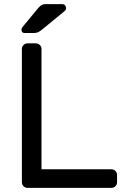

<svg xmlns="http://www.w3.org/2000/svg" viewBox="-20 -910 606 930"><path d="M547 -63V-27Q547 -16 539 -8Q531 0 520 0H113Q102 0 94 -8Q86 -16 86 -27V-673Q86 -684 94 -692Q102 -700 113 -700H154Q165 -700 173 -692Q181 -684 181 -673V-90H520Q531 -90 539 -82Q547 -74 547 -63ZM202 -890H281Q290 -890 295 -884.5Q300 -879 300 -870Q300 -863 295 -858L184 -767Q173 -758 164.5 -754Q156 -750 142 -750H100Q84 -750 84 -766Q84 -774 89 -779L165 -871Q176 -883 183 -886.5Q190 -890 202 -890Z"/></svg>

Font: Rubik
Style: Regular
Weight: 400
Designer: Hubert & Fischer
Foundry: Hubert & Fischer
Version: Version 1.100